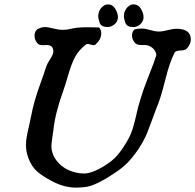

<svg xmlns="http://www.w3.org/2000/svg" viewBox="-20 -854 892 877"><path d="M518.6 -775.4Q518.6 -768.6 516.1 -761.2Q513.7 -753.9 508.8 -748.5Q503.9 -743.2 498 -739.3Q492.2 -735.4 485.4 -732.9Q478.5 -730.5 471.7 -730.5Q443.4 -730.5 435.5 -749Q428.7 -768.6 428.7 -780.3Q428.7 -790 432.1 -799.8Q435.5 -809.6 441.4 -816.9Q447.3 -824.2 455.6 -829.1Q463.9 -834 472.7 -834Q497.1 -834 509.8 -807.6Q518.6 -791 518.6 -775.4ZM635.7 -775.4Q635.7 -763.7 628.9 -752.9Q622.1 -742.2 611.3 -736.3Q600.6 -730.5 588.9 -730.5Q574.2 -730.5 565.9 -734.9Q557.6 -739.3 552.7 -749Q545.9 -768.6 545.9 -780.3Q545.9 -786.1 546.9 -792Q547.9 -797.9 550.3 -802.7Q552.7 -807.6 555.7 -812.5Q558.6 -817.4 562.5 -821.3Q566.4 -825.2 570.8 -828.1Q575.2 -831.1 580.1 -832.5Q585 -834 589.8 -834Q598.6 -834 606 -830.6Q613.3 -827.1 618.2 -821.3Q623 -815.4 627 -807.6Q635.7 -791 635.7 -775.4ZM223.6 -619.1Q223.6 -648.4 193.4 -648.4Q190.4 -648.4 184.6 -647.9Q178.7 -647.5 175.8 -647.5Q156.2 -647.5 149.4 -658.2Q137.7 -672.9 137.7 -691.4Q137.7 -709 149.4 -719.7Q168 -730.5 186.5 -730.5Q198.2 -730.5 222.7 -724.1Q247.1 -717.8 261.7 -717.8H270.5Q287.1 -717.8 309.6 -723.6Q332 -729.5 382.8 -729.5Q413.1 -729.5 432.6 -728.5Q442.4 -717.8 442.4 -701.2Q442.4 -673.8 416 -650.4Q412.1 -647.5 407.2 -647.5Q402.3 -647.5 393.6 -650.4Q384.8 -653.3 380.9 -653.3Q377 -653.3 372.1 -650.4Q339.8 -625 323.2 -594.2Q306.6 -563.5 291.5 -511.2Q276.4 -459 267.6 -435.5Q231.4 -335 223.6 -257.8Q222.7 -250 218.8 -224.1Q214.8 -198.2 214.8 -185.5Q214.8 -161.1 228.5 -134.8Q265.6 -73.2 345.7 -62.5Q351.6 -61.5 363.3 -61.5Q401.4 -61.5 459 -97.7Q493.2 -119.1 513.7 -142.1Q534.2 -165 557.6 -204.1Q576.2 -234.4 585.9 -265.6Q595.7 -296.9 604 -335.4Q612.3 -374 622.1 -402.3Q634.8 -446.3 660.2 -509.8Q685.5 -573.2 694.3 -602.5Q692.4 -621.1 676.8 -634.8Q661.1 -648.4 639.6 -648.4H624Q603.5 -648.4 594.7 -660.2Q583 -674.8 583 -692.4Q583 -709 594.7 -719.7Q611.3 -723.6 627 -723.6Q643.6 -723.6 666 -716.8Q688.5 -710 706.1 -710Q721.7 -710 746.1 -716.3Q770.5 -722.7 785.2 -722.7Q851.6 -722.7 851.6 -673.8Q851.6 -653.3 834 -632.8Q826.2 -624 806.2 -623.5Q786.1 -623 778.3 -615.2Q754.9 -570.3 734.4 -487.3Q713.9 -404.3 694.3 -359.4Q687.5 -340.8 673.3 -302.7Q659.2 -264.6 652.3 -247.1Q645.5 -229.5 629.9 -201.7Q614.3 -173.8 594.7 -148.4Q566.4 -111.3 539.1 -89.4Q511.7 -67.4 466.8 -40Q424.8 -15.6 397.9 -6.3Q371.1 2.9 326.2 2.9Q272.5 2.9 215.8 -27.3Q171.9 -50.8 148.4 -71.8Q125 -92.8 110.4 -129.9Q98.6 -160.2 98.6 -191.4Q98.6 -209 102.1 -229Q105.5 -249 111.8 -275.4Q118.2 -301.8 121.1 -318.4Q128.9 -360.4 139.2 -395.5Q149.4 -430.7 166 -476.6Q182.6 -522.5 191.4 -550.8Q195.3 -562.5 209.5 -584.5Q223.6 -606.4 223.6 -619.1Z"/></svg>

Font: Essays1743
Style: Italic
Weight: 500
Italic angle: -10°
Designer: Based on the typeface in a 1743 English translation of the essays of Montaigne.  PostScript/TrueType font designed by Jo
Version: Version 002.100